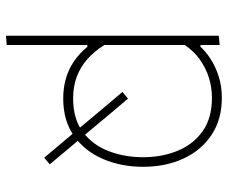

<svg xmlns="http://www.w3.org/2000/svg" viewBox="-78 -466 738 621"><g transform="rotate(90 290.5 -155.0)"><path d="M95 194Q95 137.5 95 84.5Q95 31.5 95 -29V-271Q95 -324.5 95 -381.5Q95 -438.5 95 -494L125 -497V-435H131Q145.5 -451.5 170 -467.5Q194.5 -483.5 226.5 -493.8Q258.5 -504 296 -504Q365.5 -504 415.5 -471Q465.5 -438 492.2 -380.2Q519 -322.5 519 -249Q519 -179.5 494.2 -120.8Q469.5 -62 420.2 -26.5Q371 9 298 9Q262.5 9 232.2 0Q202 -9 176.8 -26.5Q151.5 -44 131 -69H125V-29Q125 31.5 125 83.5Q125 135.5 125 192ZM489.5 70.5Q463.5 39.5 440.2 11.8Q417 -16 397 -39.5L369.5 -72.5Q349.5 -96.5 326.2 -124.2Q303 -152 277 -182.5L298.5 -200.5Q324.5 -170 347.5 -142.5Q370.5 -115 391 -90.5L419 -57Q439 -33.5 462 -6Q485 21.5 511 52.5ZM298 -23Q365 -23 407 -55Q449 -87 468.5 -138.5Q488 -190 488 -249Q488 -310.5 467.2 -361Q446.5 -411.5 404 -441.8Q361.5 -472 296 -472Q262.5 -472 231 -462.2Q199.5 -452.5 172.2 -433Q145 -413.5 125 -384V-124Q145 -92 170.2 -69.5Q195.5 -47 227.2 -35Q259 -23 298 -23Z"/></g></svg>

Font: Commissioner Thin
Style: Regular
Weight: 100
Designer: Kostas Bartsokas
Foundry: Kostas Bartsokas
Version: Version 1.001;gftools[0.9.23]